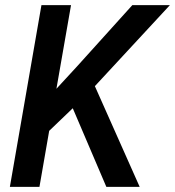

<svg xmlns="http://www.w3.org/2000/svg" viewBox="-20 -731 685 751"><path d="M264.6 -307.6 172.4 -219.2 134.3 0H18.6L142.1 -710.9H257.8L200.7 -383.8L281.7 -471.7L497.6 -710.9H644.5L351.1 -394L526.4 0H396Z"/></svg>

Font: Roboto Mono Medium
Style: Italic
Weight: 500
Designer: Google
Version: Version 2.000985; 2015; ttfautohint (v1.3)